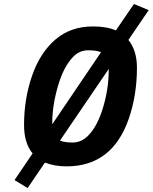

<svg xmlns="http://www.w3.org/2000/svg" viewBox="-20 -825 768 966"><path d="M101 -196Q101 -327 141 -443Q181 -559 258 -625.5Q335 -692 448 -692Q517 -692 563 -672L654 -805L728 -774L626 -624Q669 -571 669 -484Q669 -347 628 -228Q545 12 315 12Q255 12 206 -7L119 121L53 81L144 -53Q101 -105 101 -196ZM282 -118Q302 -108 345.5 -108Q389 -108 423 -142Q470 -189 498.5 -284Q527 -379 527 -470V-478ZM488 -562Q468 -572 424.5 -572Q381 -572 351 -542Q301 -493 272 -393.5Q243 -294 243 -210V-200Z"/></svg>

Font: Titillium Web
Style: Bold Italic
Weight: 700
Italic angle: -13°
Version: Version 1.002;PS 57.000;hotconv 1.0.70;makeotf.lib2.5.55311